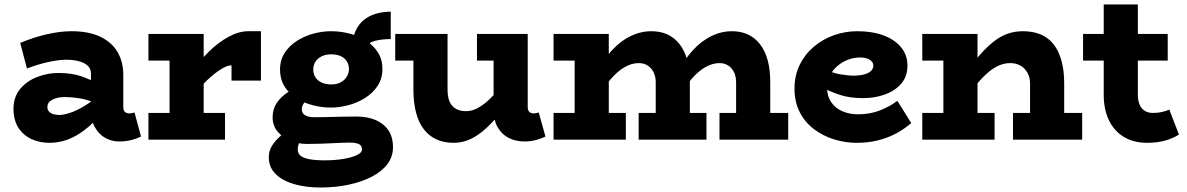

<svg xmlns="http://www.w3.org/2000/svg" viewBox="-20 -622 5285 855"><path d="M510 8Q477 8 448.5 -8Q420 -24 402.5 -55.5Q385 -87 385 -132V-295Q385 -316 370.5 -329.5Q356 -343 331 -349.5Q306 -356 276 -356Q242 -356 196 -346Q150 -336 100 -317L70 -431Q130 -456 189 -469.5Q248 -483 298 -483Q376 -483 427.5 -458Q479 -433 504 -389.5Q529 -346 529 -288V-146Q529 -130 536.5 -123.5Q544 -117 554 -117Q562 -117 568.5 -118.5Q575 -120 579 -121L608 -14Q595 -7 569 0.5Q543 8 510 8ZM200 14Q157 14 120.5 -2.5Q84 -19 62 -53Q40 -87 40 -139Q41 -193 71.5 -228Q102 -263 147.5 -280Q193 -297 239 -297Q301 -297 343 -282Q385 -267 428 -244V-152Q376 -178 336 -184Q296 -190 270 -190Q249 -190 231 -185Q213 -180 202 -170.5Q191 -161 191 -145Q191 -133 198.5 -125Q206 -117 218.5 -113.5Q231 -110 245 -110Q262 -110 290.5 -119Q319 -128 354.5 -149Q390 -170 428 -206L425 -108Q391 -69 354.5 -41.5Q318 -14 280 0Q242 14 200 14Z M831 -180V-295Q866 -349 909.5 -391.5Q953 -434 998.5 -458.5Q1044 -483 1085 -483H1142V-263H1011V-331Q994 -332 964.5 -314Q935 -296 900 -262.5Q865 -229 831 -180ZM641 0V-119H982V0ZM735 -40V-471H887V-40ZM641 -352V-471H877V-352Z M1407 213Q1342 213 1290 198Q1238 183 1207.5 153Q1177 123 1177 78Q1177 48 1193.5 23.5Q1210 -1 1233.5 -20Q1257 -39 1278 -52L1339 -20Q1329 -14 1317.5 4Q1306 22 1306 45Q1306 61 1318.5 71.5Q1331 82 1358 87Q1385 92 1427 92Q1470 92 1507.5 86Q1545 80 1568.5 69Q1592 58 1592 44Q1592 26 1578 19.5Q1564 13 1535 13Q1517 13 1497.5 14Q1478 15 1455.5 16Q1433 17 1406 18Q1379 19 1346 19Q1309 19 1274 5Q1239 -9 1216.5 -35.5Q1194 -62 1194 -100Q1194 -137 1213 -164.5Q1232 -192 1261.5 -211Q1291 -230 1322 -240L1375 -199Q1362 -193 1350.5 -182.5Q1339 -172 1331.5 -160Q1324 -148 1324 -136Q1324 -121 1332.5 -113.5Q1341 -106 1353 -103Q1365 -100 1377 -100Q1402 -100 1423.5 -100.5Q1445 -101 1466.5 -101.5Q1488 -102 1512.5 -102.5Q1537 -103 1568 -103Q1616 -103 1652.5 -87.5Q1689 -72 1709.5 -42Q1730 -12 1730 34Q1730 76 1705 109Q1680 142 1635.5 165Q1591 188 1532.5 200.5Q1474 213 1407 213ZM1454 -143Q1413 -143 1372.5 -153.5Q1332 -164 1299 -185Q1266 -206 1246.5 -238Q1227 -270 1227 -312Q1227 -355 1248 -387Q1269 -419 1303 -440.5Q1337 -462 1376.5 -472.5Q1416 -483 1454 -483Q1496 -483 1536.5 -472.5Q1577 -462 1610 -441Q1643 -420 1663 -388.5Q1683 -357 1683 -315Q1683 -272 1661.5 -239.5Q1640 -207 1605.5 -185.5Q1571 -164 1531 -153.5Q1491 -143 1454 -143ZM1455 -246Q1480 -246 1497.5 -255.5Q1515 -265 1524.5 -281Q1534 -297 1534 -315Q1534 -333 1525 -348Q1516 -363 1498.5 -371.5Q1481 -380 1455 -380Q1429 -380 1411 -370.5Q1393 -361 1384 -346Q1375 -331 1375 -312Q1375 -294 1384 -279Q1393 -264 1411 -255Q1429 -246 1455 -246ZM1599 -407 1551 -442Q1557 -477 1572.5 -501.5Q1588 -526 1611 -541Q1634 -556 1662 -563Q1690 -570 1720 -570V-448Q1682 -448 1651.5 -440.5Q1621 -433 1599 -407Z M2000 14Q1957 14 1924 -1Q1891 -16 1868 -45.5Q1845 -75 1833 -119.5Q1821 -164 1821 -222V-471H1973V-222Q1973 -202 1977 -185Q1981 -168 1990.5 -155Q2000 -142 2016 -134.5Q2032 -127 2057 -127Q2078 -127 2100.5 -137.5Q2123 -148 2147 -168.5Q2171 -189 2196.5 -219.5Q2222 -250 2249 -289V-171Q2214 -124 2183 -89.5Q2152 -55 2122.5 -32Q2093 -9 2063 2.5Q2033 14 2000 14ZM1740 -352V-471H1950V-352ZM2316 8Q2276 8 2245 -8Q2214 -24 2196 -55.5Q2178 -87 2178 -132V-471H2330V-146Q2330 -130 2337.5 -123.5Q2345 -117 2355 -117Q2363 -117 2369 -118.5Q2375 -120 2379 -121L2409 -14Q2396 -7 2370.5 0.5Q2345 8 2316 8ZM2104 -352V-471H2312V-352Z M2445 -352V-471H2641V-352ZM2539 -40V-471H2691V-40ZM2445 0V-119H2767V0ZM2900 -40V-256Q2900 -279 2891.5 -298Q2883 -317 2866 -329Q2849 -341 2824 -341Q2793 -341 2761.5 -323Q2730 -305 2699 -269Q2668 -233 2638 -180V-299Q2668 -358 2706 -399Q2744 -440 2788.5 -461.5Q2833 -483 2881 -483Q2921 -483 2952.5 -468.5Q2984 -454 3006.5 -425Q3029 -396 3040.5 -354Q3052 -312 3052 -256V-40ZM2824 0V-119H3126V0ZM3258 -40V-256Q3258 -273 3253.5 -288Q3249 -303 3239.5 -315Q3230 -327 3216 -334Q3202 -341 3184 -341Q3153 -341 3121 -323Q3089 -305 3058.5 -269Q3028 -233 2998 -180V-299Q3028 -358 3066 -399Q3104 -440 3148 -461.5Q3192 -483 3240 -483Q3279 -483 3310.5 -468.5Q3342 -454 3364.5 -425Q3387 -396 3398.5 -354Q3410 -312 3410 -256V-40ZM3184 0V-119H3490V0Z M3795 14Q3743 14 3693.5 -1.5Q3644 -17 3604 -47.5Q3564 -78 3541 -123Q3518 -168 3518 -227Q3518 -286 3541 -333Q3564 -380 3603.5 -413.5Q3643 -447 3693 -465Q3743 -483 3798 -483Q3864 -483 3914 -464.5Q3964 -446 3992.5 -411.5Q4021 -377 4021 -330Q4021 -281 3993 -249Q3965 -217 3920 -201Q3875 -185 3824 -185Q3763 -185 3718.5 -200Q3674 -215 3630 -238V-323Q3685 -297 3721.5 -291Q3758 -285 3785 -285Q3813 -286 3831.5 -291.5Q3850 -297 3859.5 -307Q3869 -317 3869 -330Q3869 -346 3853 -356Q3837 -366 3810 -366Q3782 -366 3756 -356Q3730 -346 3709 -328Q3688 -310 3675.5 -286Q3663 -262 3663 -233Q3663 -194 3681.5 -167Q3700 -140 3731.5 -126.5Q3763 -113 3801 -113Q3855 -113 3899 -130.5Q3943 -148 3976 -173L4038 -74Q4008 -48 3971 -28Q3934 -8 3890 3Q3846 14 3795 14Z M4567 0V-250Q4567 -269 4561 -285.5Q4555 -302 4543.5 -314.5Q4532 -327 4515.5 -334Q4499 -341 4478 -341Q4454 -341 4430 -331Q4406 -321 4381.5 -300.5Q4357 -280 4332 -250Q4307 -220 4280 -180V-299Q4315 -346 4346 -380.5Q4377 -415 4406.5 -438Q4436 -461 4467.5 -472Q4499 -483 4535 -483Q4580 -483 4614.5 -468.5Q4649 -454 4672 -424.5Q4695 -395 4707 -351.5Q4719 -308 4719 -250V0ZM4087 0V-119H4409V0ZM4181 0V-471H4333V0ZM4087 -352V-471H4296V-352ZM4491 0V-119H4799V0Z M5088 14Q5027 14 4983.5 -13Q4940 -40 4917.5 -88Q4895 -136 4895 -199V-602H5047V-199Q5047 -176 5054 -158Q5061 -140 5076 -129.5Q5091 -119 5115 -119Q5135 -119 5153 -123Q5171 -127 5187 -134L5230 -23Q5208 -8 5172 3Q5136 14 5088 14ZM4803 -352V-471H5180V-352Z"/></svg>

Font: BioRhyme ExtraBold
Style: Regular
Weight: 800
Designer: Aoife Mooney
Foundry: Aoife Mooney Type
Version: Version 1.600;gftools[0.9.33]